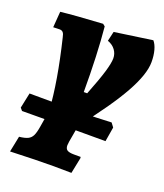

<svg xmlns="http://www.w3.org/2000/svg" viewBox="-149 -574 769 898"><g transform="rotate(20 235.0 -125.0)"><path d="M326 145 327 151 311 230Q283 229 223 229Q140 229 7 234L23 155Q51 152 65.5 145Q80 138 87.5 123Q95 108 100 77L114 -8Q105 -150 56 -352Q53 -368 47 -375Q41 -382 30 -382L-2 -381L4 -460Q74 -468 212 -476L223 -467Q236 -331 236 -145H253Q285 -226 298.5 -271.5Q312 -317 312 -340Q312 -363 298.5 -381.5Q285 -400 260 -409L271 -457L459 -484Q472 -469 479 -443Q486 -417 486 -385Q486 -324 432.5 -228Q379 -132 266 11L251 96Q249 110 249 115Q249 132 259 138.5Q269 145 293 145ZM-16 24 0 -52 241 -51Q280 -51 335 -53Q390 -55 407 -56L422 -36L410 36H204L-5 37Z"/></g></svg>

Font: Alegreya Black
Style: Italic
Weight: 900
Italic angle: -7°
Designer: Juan Pablo del Peral
Foundry: Huerta Tipografica
Version: Version 2.007; ttfautohint (v1.6)